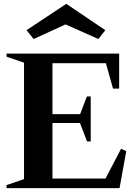

<svg xmlns="http://www.w3.org/2000/svg" viewBox="-20 -979 713 999"><path d="M14 0V-16L105 -47V-653L14 -684V-700H600V-518H568L531 -650H253V-385H397L432 -477H452V-243H433L396 -339H253V-50H529L610 -205L637 -193L602 0ZM155 -776 118 -822 325 -959 528 -822 492 -776 321 -852Z"/></svg>

Font: Wittgenstein
Style: Bold
Weight: 700
Designer: Jörg Drees
Foundry: Jörg Drees
Version: Version 1.303; ttfautohint (v1.8.4.7-5d5b)